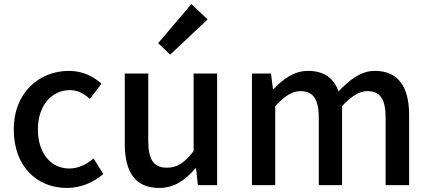

<svg xmlns="http://www.w3.org/2000/svg" viewBox="-20 -914 2120 948"><path d="M311 14C374 14 439 -10 490 -55L442 -132C409 -103 368 -82 322 -82C231 -82 167 -158 167 -275C167 -391 233 -469 326 -469C363 -469 394 -452 424 -426L481 -501C441 -536 390 -564 320 -564C175 -564 48 -458 48 -275C48 -92 162 14 311 14Z M766 14C841 14 895 -25 945 -83H948L957 0H1052V-551H936V-168C891 -110 855 -86 804 -86C740 -86 712 -124 712 -218V-551H596V-204C596 -64 648 14 766 14ZM820 -644 1005 -818 925 -894 761 -701Z M1224 0H1339V-390C1384 -440 1425 -464 1462 -464C1525 -464 1554 -427 1554 -332V0H1669V-390C1715 -440 1756 -464 1793 -464C1856 -464 1884 -427 1884 -332V0H2000V-346C2000 -486 1946 -564 1831 -564C1762 -564 1707 -521 1652 -463C1628 -526 1583 -564 1501 -564C1432 -564 1378 -524 1330 -473H1328L1318 -551H1224Z"/></svg>

Font: Noto Sans CJK SC Medium
Style: Regular
Weight: 500
Designer: Ryoko NISHIZUKA 西塚涼子 (kana, bopomofo & ideographs); Paul D. Hunt (Latin, Greek & Cyrillic); Sandoll Communications 산돌커뮤니
Foundry: Adobe
Version: Version 2.004;hotconv 1.0.118;makeotfexe 2.5.65603